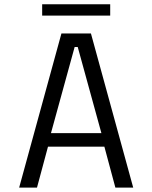

<svg xmlns="http://www.w3.org/2000/svg" viewBox="-20 -852 690 872"><path d="M585 0H504L454 -186H198L148 0H67L259 -700H393ZM319 -638.5 211.5 -247.5H440.5L333 -638.5ZM171.5 -781V-832.5H480.5V-781Z"/></svg>

Font: Trispace Light
Style: Regular
Weight: 300
Designer: Tyler Finck
Foundry: Etcetera Type Company
Version: Version 1.210; ttfautohint (v1.8.3)